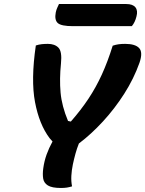

<svg xmlns="http://www.w3.org/2000/svg" viewBox="-20 -926 722 954"><path d="M338 0Q325 4 312.5 6Q300 8 283 8Q238 8 218 -4.5Q198 -17 194.5 -39Q191 -61 195 -90Q200 -126 211.5 -158Q223 -190 241 -223Q234 -230 226 -240Q175 -308 154 -418.5Q133 -529 158 -700Q173 -705 187.5 -706.5Q202 -708 218 -708Q252 -708 270.5 -689Q289 -670 283 -611Q275 -533 281 -466Q287 -399 318 -325L332 -322Q382 -379 419.5 -435.5Q457 -492 486 -555.5Q515 -619 540 -699Q555 -704 569 -706Q583 -708 602 -708Q652 -708 671.5 -687Q691 -666 673 -614Q645 -535 597.5 -460.5Q550 -386 491.5 -322.5Q433 -259 372 -213Q362 -188 355 -162.5Q348 -137 342 -109Q336 -80 334.5 -52.5Q333 -25 338 0ZM273 -906H607Q640 -906 653 -889.5Q666 -873 658 -844Q651 -815 635 -796H343Q284 -796 267 -811.5Q250 -827 257 -864Q260 -878 264.5 -887.5Q269 -897 273 -906Z"/></svg>

Font: Recursive Sn Csl St
Style: Bold Italic
Weight: 700
Italic angle: -15°
Version: Version 1.079;hotconv 1.0.112;makeotfexe 2.5.65598; ttfautoh